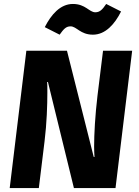

<svg xmlns="http://www.w3.org/2000/svg" viewBox="-20 -949 701 969"><path d="M563 0 647 -693H500L472 -466C460 -366 455 -271 455 -209C455 -187 456 -170 457 -157H453L318 -693H113L29 0H176L205 -237C216 -325 219 -420 219 -481C219 -505 219 -523 218 -535H222L353 0ZM449 -774C512 -774 559 -827 591 -891L516 -929C497 -901 484 -887 461 -887C430 -887 412 -929 348 -929C284 -929 238 -875 206 -812L281 -774C301 -802 313 -816 336 -816C367 -816 385 -774 449 -774Z"/></svg>

Font: Fira Sans OT
Style: Bold Italic
Weight: 700
Italic angle: -8°
Designer: Carrois Corporate & Edenspiekermann
Foundry: Carrois Corporate GbR & Edenspiekermann AG
Version: Version 2.001